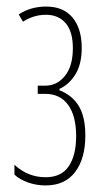

<svg xmlns="http://www.w3.org/2000/svg" viewBox="-20 -557 322 585"><path d="M229 -411Q229 -361 209.5 -330Q190 -299 161 -286V-282Q200 -267 220 -234Q240 -201 240 -144Q240 -74 209 -33Q178 8 119 8Q91 8 65.5 -1Q40 -10 24 -25V-55Q65 -17 119 -17Q167 -17 189.5 -50.5Q212 -84 212 -142Q212 -204 187.5 -237.5Q163 -271 118 -271H95V-296H118Q154 -296 178 -326Q202 -356 202 -410Q202 -461 180 -486.5Q158 -512 120 -512Q83 -512 50 -491L37 -513Q73 -537 121 -537Q173 -537 201 -503.5Q229 -470 229 -411Z"/></svg>

Font: Noto Sans Display Thin Cond
Style: Regular
Weight: 250
Width: 3
Designer: Monotype Design team
Foundry: Monotype Imaging Inc.
Version: Version 1.000